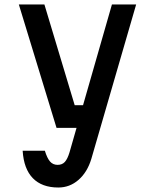

<svg xmlns="http://www.w3.org/2000/svg" viewBox="-20 -620 690 856"><path d="M64 -600H178L313 -151H378L351 -50H232ZM587 -600 387 89Q369 148 330 182Q291 216 240 216Q167 216 126.5 174.5Q86 133 81 52H180Q190 85 203 100Q216 115 237 115Q257 115 269 102Q281 89 290 59L479 -600Z"/></svg>

Font: Martian Mono SemiCondensed
Style: Regular
Weight: 400
Width: 4
Designer: Roman Shamin
Foundry: Evil Martians
Version: Version 1.000